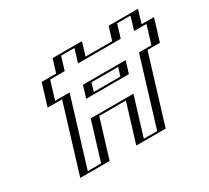

<svg xmlns="http://www.w3.org/2000/svg" viewBox="-156 -1086 1467 1347"><g transform="rotate(-30 577.5 -412.5)"><path d="M450.3 -310 355.5 0H167.5L333.1 -541.5H215.6L269.7 -718.5H387.2L419.7 -825H607.7L575.2 -718.5H841.2L873.7 -825H1061.7L1029.2 -718.5H1129.7L1075.6 -541.5H975.1L809.5 0H621.5L716.3 -310ZM521.1 -541.5H787.1L766.7 -475H500.7ZM439.9 -325 345.1 -15H187.1L352.6 -556.5H235.1L280.1 -703.5H397.6L430.1 -810H588.1L555.6 -703.5H851.6L884.1 -810H1042.1L1009.6 -703.5H1110.1L1065.1 -556.5H964.6L799.1 -15H641.1L735.9 -325ZM510.6 -556.5H806.6L777.1 -460H481.1ZM439.9 -325H735.9L641.1 -15H799.1L964.6 -556.5H1065.1L1110.1 -703.5H1009.6L1042.1 -810H884.1L851.6 -703.5H555.6L588.1 -810H430.1L397.6 -703.5H280.1L235.1 -556.5H352.6L187.1 -15H345.1ZM510.6 -556.5 481.1 -460H777.1L806.6 -556.5ZM450.3 -310H716.3L621.5 0H809.5L975.1 -541.5H1075.6L1129.7 -718.5H1029.2L1061.7 -825H873.7L841.2 -718.5H575.2L607.7 -825H419.7L387.2 -718.5H269.7L215.6 -541.5H333.1L167.5 0H355.5ZM521.1 -541.5 500.7 -475H766.7L787.1 -541.5ZM414.9 -325 320.1 -15H212.1L377.6 -556.5H260.1L305.1 -703.5H422.6L455.1 -810H563.1L530.6 -703.5H876.6L909.1 -810H1017.1L984.6 -703.5H1085.1L1040.1 -556.5H939.6L774.1 -15H666.1L760.9 -325ZM485.6 -556.5 456.1 -460H802.1L831.6 -556.5ZM475.3 -310H691.3L596.5 0H834.5L1000.1 -541.5H1100.6L1154.7 -718.5H1054.2L1086.7 -825H848.7L816.2 -718.5H600.2L632.7 -825H394.7L362.2 -718.5H244.7L190.6 -541.5H308.1L142.5 0H380.5ZM546.1 -541.5H762.1L741.7 -475H525.7Z"/></g></svg>

Font: Hussar Outliner
Style: Obl
Weight: 700
Foundry: Cannot Into Space Fonts
Version: Version 0.92